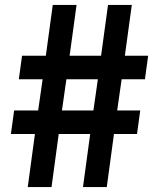

<svg xmlns="http://www.w3.org/2000/svg" viewBox="-20 -755 642 775"><path d="M37 -309H134L152 -435H56L69 -530H165L193 -735H289L261 -530H388L416 -735H512L484 -530H578L565 -435H471L453 -309H546L533 -214H440L411 0H315L344 -214H217L188 0H92L121 -214H24ZM230 -309H357L375 -435H248Z"/></svg>

Font: League Gothic
Style: Regular
Weight: 400
Designer: The League of Moveable Type
Version: Version 1.560;PS 001.560;hotconv 1.0.56;makeotf.lib2.0.21325